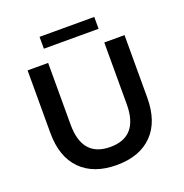

<svg xmlns="http://www.w3.org/2000/svg" viewBox="-151 -997 1091 1141"><g transform="rotate(-20 394.5 -426.5)"><path d="M88 -305V-700H218V-310Q218 -104 396 -104Q573 -104 573 -310V-700H701V-305Q701 -153 620.5 -71.5Q540 10 395 10Q250 10 169 -71.5Q88 -153 88 -305ZM223 -863H569V-788H223Z"/></g></svg>

Font: APTA Sans SemiBold
Style: Bold
Weight: 600
Version: Version 7.200